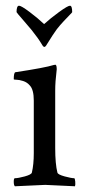

<svg xmlns="http://www.w3.org/2000/svg" viewBox="-20 -651 315 674"><path d="M134.8 -566.4Q157.2 -586.9 187.5 -608.9Q217.8 -630.9 225.6 -630.9Q233.4 -630.9 233.4 -608.4Q233.4 -607.4 225.6 -599.6Q217.8 -591.8 204.1 -577.1Q190.4 -562.5 179.7 -548.8Q168 -533.2 144.5 -495.1Q139.6 -486.3 135.7 -486.3Q131.8 -486.3 127 -495.1Q114.3 -516.6 90.8 -545.9Q78.1 -561.5 59.6 -582.5Q41 -603.5 38.1 -608.4Q38.1 -630.9 46.9 -630.9Q54.7 -630.9 84 -608.9Q113.3 -586.9 134.8 -566.4ZM173.8 -131.8Q173.8 -75.2 181.6 -44.9Q183.6 -38.1 207 -31.7Q230.5 -25.4 240.2 -25.4Q243.2 -25.4 244.1 -13.7Q245.1 -2 243.2 2.9Q145.5 -2 138.7 -2Q132.8 -2 32.2 2.9Q28.3 -1 28.3 -13.2Q28.3 -25.4 32.2 -25.4Q43.9 -25.4 66.9 -31.7Q89.8 -38.1 91.8 -44.9Q98.6 -73.2 98.6 -113.3V-297.9Q98.6 -335.9 85 -350.6Q75.2 -362.3 61 -366.7Q46.9 -371.1 37.6 -371.1Q28.3 -371.1 28.3 -373Q28.3 -396.5 34.2 -397.5Q137.7 -413.1 168.9 -422.9Q169.9 -422.9 171.9 -423.3Q173.8 -423.8 173.8 -423.8Q177.7 -423.8 178.7 -415.5Q179.7 -407.2 178.7 -403.3Q173.8 -364.3 173.8 -333Z"/></svg>

Font: Crimson Text
Style: Roman
Weight: 400
Version: Version 0.13